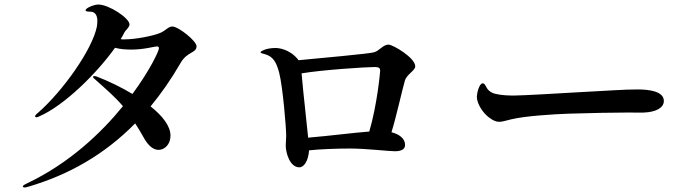

<svg xmlns="http://www.w3.org/2000/svg" viewBox="-20 -817 3040 848"><path d="M741 -700C723 -700 710 -680 686 -671C658 -659 580 -643 528 -643C523 -643 518 -643 513 -644C519 -654 525 -664 529 -673C536 -686 552 -696 552 -709C552 -737 461 -797 414 -797C398 -797 358 -783 358 -771C358 -765 374 -766 384 -765C401 -763 410 -748 410 -724C410 -716 409 -708 408 -700C388 -598 256 -413 148 -319C139 -312 135 -307 135 -303C135 -300 138 -299 141 -299C144 -299 148 -300 151 -302C264 -350 409 -495 488 -606C509 -600 535 -598 560 -598C617 -598 662 -612 673 -612C678 -612 682 -610 682 -604C682 -592 643 -508 565 -402C515 -432 459 -459 407 -479C401 -481 399 -481 396 -481C393 -481 391 -479 391 -477C391 -475 392 -473 397 -469C452 -420 489 -388 523 -348C426 -229 286 -96 101 -8C90 -3 81 2 81 6C81 9 84 11 88 11C93 11 98 10 107 7C283 -45 440 -133 577 -272C590 -252 604 -229 619 -202C634 -177 655 -155 680 -155C706 -155 733 -178 733 -218C733 -260 698 -305 645 -347C692 -404 736 -467 777 -538C807 -591 848 -581 848 -613C848 -636 768 -700 741 -700Z M1696 -620C1672 -620 1656 -593 1632 -586C1613 -580 1394 -560 1298 -551C1297 -553 1296 -555 1295 -556C1257 -601 1210 -605 1197 -605C1178 -605 1161 -602 1150 -598C1140 -594 1131 -590 1131 -586C1131 -582 1136 -582 1149 -578C1187 -568 1201 -541 1213 -496C1229 -434 1244 -253 1244 -218C1244 -198 1242 -189 1242 -175C1242 -140 1261 -78 1302 -78C1323 -78 1342 -107 1345 -153C1393 -158 1462 -161 1526 -161C1596 -161 1698 -149 1724 -149C1762 -149 1769 -164 1769 -177C1769 -205 1744 -224 1709 -233C1729 -296 1759 -431 1768 -460C1776 -489 1814 -505 1814 -524C1814 -562 1715 -620 1696 -620ZM1341 -209C1334 -282 1318 -420 1315 -461L1312 -493C1407 -509 1600 -521 1635 -521C1655 -521 1659 -515 1659 -505C1659 -498 1646 -355 1611 -236C1543 -231 1436 -217 1341 -209Z M2186 -279C2198 -279 2213 -284 2238 -290C2299 -305 2431 -313 2494 -315C2578 -318 2706 -320 2753 -320C2793 -320 2819 -319 2825 -320C2877 -322 2912 -341 2912 -371C2912 -414 2847 -422 2795 -422C2735 -422 2678 -417 2506 -408C2461 -405 2283 -395 2250 -395C2229 -395 2194 -396 2171 -402C2144 -407 2132 -423 2126 -436C2121 -445 2118 -449 2112 -449C2096 -449 2086 -403 2086 -390C2086 -358 2114 -317 2140 -298C2160 -283 2172 -279 2186 -279Z"/></svg>

Font: Shippori Mincho OTF
Style: Bold
Weight: 800
Designer: FONTDASU
Foundry: FONTDASU / Google Inc. / but / Adobe
Version: Version 3.300;hotconv 1.0.109;makeotfexe 2.5.65596